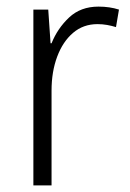

<svg xmlns="http://www.w3.org/2000/svg" viewBox="-20 -561 393 581"><path d="M278 -541Q312 -541 340 -532L331 -479Q318 -483 304 -485.5Q290 -488 275 -488Q232 -488 201 -461.5Q170 -435 153 -389.5Q136 -344 136 -287V0H81V-532H126L133 -430H136Q154 -475 189 -508Q224 -541 278 -541Z"/></svg>

Font: Noto Sans Gurmukhi SemiCondensed Light
Style: Regular
Weight: 300
Width: 4
Designer: Jelle Bosma - Monotype Design Team
Foundry: Monotype Imaging Inc.
Version: Version 2.004; ttfautohint (v1.8.4.7-5d5b)